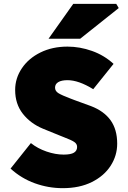

<svg xmlns="http://www.w3.org/2000/svg" viewBox="-20 -968 666 1001"><path d="M35 -89 141 -222Q176 -194 222.5 -178Q269 -162 312 -162Q349 -162 365.5 -172Q382 -182 382 -202Q382 -218 367 -228Q352 -238 315 -252L290 -262L204 -297Q139 -324 99 -375Q59 -426 59 -499Q59 -560 94 -612Q129 -664 191 -694.5Q253 -725 332 -725Q396 -725 459.5 -702.5Q523 -680 572 -635L466 -503Q390 -550 332 -550Q301 -550 284 -540Q267 -530 267 -511Q267 -493 285 -482Q303 -471 348 -454L369 -446L454 -415Q522 -389 556.5 -341Q591 -293 591 -219Q591 -157 557 -104Q523 -51 459 -19Q395 13 307 13Q232 13 161.5 -12.5Q91 -38 35 -89ZM362 -948H586L599 -926L398 -766H233Z"/></svg>

Font: Nebula Sans Black
Style: Regular
Weight: 900
Designer: Paul D. Hunt for Adobe (as Source Sans)
Foundry: Nebula Entertainment & Broadcasting LLC
Version: Version 1.010